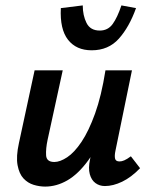

<svg xmlns="http://www.w3.org/2000/svg" viewBox="-20 -681 559 710"><path d="M147 9Q126 9 104.5 2.5Q83 -4 67 -21Q51 -38 45 -70Q39 -102 50 -152L108 -421H212L156 -164Q149 -131 150.5 -106.5Q152 -82 181 -82Q202 -82 228.5 -99.5Q255 -117 281.5 -156.5Q308 -196 331.5 -261Q355 -326 370 -421H429Q406 -303 374.5 -220.5Q343 -138 306 -87.5Q269 -37 229 -14Q189 9 147 9ZM368 7Q348 7 333 -4Q318 -15 312 -37Q306 -59 313 -92L383 -421H468L407 -124Q403 -105 405.5 -94.5Q408 -84 422 -84Q430 -84 439.5 -88Q449 -92 464 -103L498 -59Q465 -25 431.5 -9Q398 7 368 7ZM319 -495Q262 -495 231.5 -534Q201 -573 205 -651L286 -661Q286 -624 300 -596Q314 -568 349 -568Q379 -568 396.5 -592Q414 -616 429 -661L483 -651Q458 -581 419.5 -538Q381 -495 319 -495Z"/></svg>

Font: Ysabeau Office
Style: Bold Italic
Weight: 700
Italic angle: -12°
Designer: Christian Thalmann (Catharsis Fonts)
Version: Version 2.001;gftools[0.9.30]; featfreeze: tnum,lnum,ss02